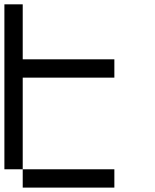

<svg xmlns="http://www.w3.org/2000/svg" viewBox="-20 -853 707 873"><path d="M0 -83.3V-833.3H83.3V-583.3H500V-500H83.3V-83.3ZM83.3 -83.3H500V0H83.3Z"/></svg>

Font: Galmuri11 Condensed
Style: Regular
Weight: 400
Width: 3
Designer: Lee Minseo (quiple)
Version: Version 2.399;hotconv 1.1.1;makeotfexe 2.6.0 DEVELOPMENT